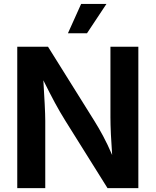

<svg xmlns="http://www.w3.org/2000/svg" viewBox="-20 -968 801 988"><path d="M68.8 0H212.9V-346.2C212.9 -388.2 208.5 -465.8 203.1 -554.7C249.5 -461.9 277.3 -409.2 316.9 -345.7L533.2 0H691.9V-727.5H548.3V-363.8C548.3 -317.4 551.8 -241.2 557.1 -170.4C525.4 -245.1 494.1 -299.8 466.3 -344.7L227.1 -727.5H68.8ZM329.6 -796.9H427.7L527.8 -947.8H397.5Z"/></svg>

Font: Raveo SemiBold
Style: Regular
Weight: 600
Designer: Jakub Foglar, Rasmus Andersson (Inter)
Foundry: Jakubfoglar.com
Version: Version 1.100;Glyphs 3.2.3 (3260)